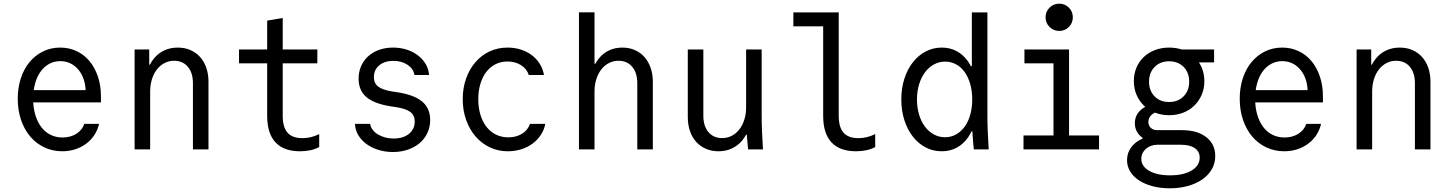

<svg xmlns="http://www.w3.org/2000/svg" viewBox="-20 -807 7840 1037"><path d="M124.4 -253.8H525.2V-286.2Q525.2 -344.8 508.9 -393.3Q492.6 -441.9 463.6 -476.7Q434.6 -511.6 394 -530.8Q353.4 -550 305.1 -550Q254.8 -550 212.9 -529.5Q171 -509 140.3 -472.5Q109.6 -436 92.7 -384.9Q75.8 -333.8 75.8 -273.7Q75.8 -211.6 93.7 -159.2Q111.7 -106.8 143.4 -69.4Q175.2 -32 219.6 -11Q264 10 316 10Q353.5 10 386.2 -0.6Q419 -11.2 445.3 -30.7Q471.6 -50.2 489.6 -77.6Q507.6 -105 515.2 -138H435.4Q423.4 -103.6 391.7 -84Q360 -64.4 317.8 -64.4Q281.9 -64.4 252.2 -79.3Q222.6 -94.2 202.2 -121.7Q181.8 -149.2 170.4 -187.6Q159 -226 159 -272.9Q159 -318.8 169.6 -356.5Q180.2 -394.2 199.6 -420.9Q219 -447.6 246.1 -462.2Q273.2 -476.8 305.6 -476.8Q334.4 -476.8 358.4 -465.6Q382.4 -454.4 400.6 -434Q418.8 -413.6 429.9 -384.6Q441 -355.6 442.4 -320.2H124.4Z M707 0H791V-312Q791 -348.6 800.6 -379.1Q810.2 -409.6 827.5 -431.8Q844.8 -454 868.6 -466.4Q892.4 -478.8 920.4 -478.8Q967.2 -478.8 994.6 -446.3Q1022 -413.8 1022 -358V0H1106V-365Q1106 -407 1094.2 -441Q1082.4 -475 1060.6 -499.2Q1038.8 -523.4 1008.2 -536.7Q977.6 -550 940 -550Q899.8 -550 867 -534.6Q834.2 -519.2 811.2 -490.9Q788.2 -462.6 775.5 -422.3Q762.8 -382 762.8 -332L794 -457.6H786V-540H707Z M1507 -181V-464.8H1694V-540H1507V-710L1423 -695.6V-540H1271V-464.8H1423V-181Q1423 -86.4 1467.8 -38.2Q1512.6 10 1600 10Q1629.8 10 1656.3 4.4Q1682.8 -1.2 1704 -12.8V-82.8Q1681.4 -71.6 1658.8 -66.2Q1636.2 -60.8 1613.4 -60.8Q1559.2 -60.8 1533.1 -90.3Q1507 -119.8 1507 -181Z M1897.2 -138Q1898.4 -105.4 1914.7 -77.8Q1931 -50.2 1958.6 -29.7Q1986.2 -9.2 2023.1 2.4Q2060 14 2102.4 14Q2146.4 14 2183.5 1.1Q2220.6 -11.8 2247.1 -34.6Q2273.6 -57.4 2288.5 -89.3Q2303.4 -121.2 2303.4 -158.8Q2303.4 -222.4 2259.7 -258.9Q2216 -295.4 2122.4 -309.4L2097.8 -313Q2045.4 -321.6 2022.4 -339.6Q1999.4 -357.6 1999.4 -390.4Q1999.4 -430 2028.2 -454.1Q2057 -478.2 2104.6 -478.2Q2149.8 -478.2 2181.4 -456.9Q2213 -435.6 2218.4 -402H2297.4Q2295.2 -434 2279.3 -460.9Q2263.4 -487.8 2237.4 -507.8Q2211.4 -527.8 2177 -538.9Q2142.6 -550 2102.6 -550Q2061.2 -550 2027.1 -537.6Q1993 -525.2 1968.5 -503Q1944 -480.8 1930.4 -449.9Q1916.8 -419 1916.8 -382Q1916.8 -318.4 1959.2 -282.4Q2001.6 -246.4 2092.2 -232.4L2116.8 -228.8Q2172.4 -220.2 2196.2 -202.2Q2220 -184.2 2220 -151Q2220 -109.2 2188.7 -84Q2157.4 -58.8 2105.8 -58.8Q2081 -58.8 2059.1 -65Q2037.2 -71.2 2020.2 -81.6Q2003.2 -92 1992.4 -106.7Q1981.6 -121.4 1979 -138Z M2842.2 -138Q2831.2 -104.2 2799.6 -84.7Q2768 -65.2 2725.2 -65.2Q2688.8 -65.2 2658.7 -80.1Q2628.6 -95 2607.5 -122Q2586.4 -149 2574.8 -187.2Q2563.2 -225.4 2563.2 -271.6Q2563.2 -316.8 2574.6 -354.2Q2586 -391.6 2606.4 -418.4Q2626.8 -445.2 2656 -460Q2685.2 -474.8 2721.2 -474.8Q2762.8 -474.8 2793.8 -455.3Q2824.8 -435.8 2836 -402H2918.2Q2912.2 -435 2895.1 -462.4Q2878 -489.8 2852 -509.3Q2826 -528.8 2792.6 -539.4Q2759.2 -550 2721.2 -550Q2668.4 -550 2624.1 -529.2Q2579.8 -508.4 2547.7 -471.1Q2515.6 -433.8 2497.4 -382.8Q2479.2 -331.8 2479.2 -271.2Q2479.2 -210.8 2497.6 -159.3Q2516 -107.8 2548.4 -70.1Q2580.8 -32.4 2625.6 -11.2Q2670.4 10 2723.2 10Q2760.8 10 2794.8 -0.6Q2828.8 -11.2 2855.5 -30.7Q2882.2 -50.2 2900.5 -77.6Q2918.8 -105 2925.2 -138Z M3107 0H3191V-312Q3191 -348.6 3200.6 -379.1Q3210.2 -409.6 3227.5 -431.8Q3244.8 -454 3268.6 -466.4Q3292.4 -478.8 3320.4 -478.8Q3367.2 -478.8 3394.6 -446.3Q3422 -413.8 3422 -358V0H3506V-365Q3506 -406.4 3494.2 -440.4Q3482.4 -474.4 3460.8 -498.9Q3439.2 -523.4 3408.6 -536.7Q3378 -550 3341 -550Q3301.4 -550 3269.1 -534.6Q3236.8 -519.2 3214 -490.6Q3191.2 -462 3178.5 -421.7Q3165.8 -381.4 3165.8 -332L3199 -462.6H3191V-740.4H3107Z M4093.8 -180V-540H4009.8V-228Q4009.8 -191.4 4000.2 -160.9Q3990.6 -130.4 3973.3 -108.2Q3956 -86 3932.4 -73.6Q3908.8 -61.2 3880.4 -61.2Q3833.6 -61.2 3806.2 -93.7Q3778.8 -126.2 3778.8 -182V-540H3694.8V-175Q3694.8 -133 3706.6 -99Q3718.4 -65 3740.2 -40.8Q3762 -16.6 3792.6 -3.3Q3823.2 10 3860.8 10Q3901 10 3933.8 -5.6Q3966.6 -21.2 3989.6 -49.3Q4012.6 -77.4 4025.3 -118Q4038 -158.6 4038 -208L3983.6 -79.4H4013.6Q4015 -60 4016.8 -40.4Q4018.6 -20.8 4020.6 0H4100.8Q4097.8 -48 4095.8 -95Q4093.8 -142 4093.8 -180Z M4510 -181V-740H4265V-664.8H4426V-181Q4426 -86.4 4470.8 -38.2Q4515.6 10 4603 10Q4632.8 10 4659.3 4.4Q4685.8 -1.2 4707 -12.8V-82.8Q4684.4 -71.6 4661.8 -66.2Q4639.2 -60.8 4616.4 -60.8Q4562.2 -60.8 4536.1 -90.3Q4510 -119.8 4510 -181Z M5066.4 10Q5111.6 10 5147.7 -9.6Q5183.8 -29.2 5208.9 -65.5Q5234 -101.8 5247.7 -153.5Q5261.4 -205.2 5261.4 -270Q5261.4 -334.8 5247.7 -386.5Q5234 -438.2 5208.9 -474.5Q5183.8 -510.8 5147.7 -530.4Q5111.6 -550 5066.8 -550Q5019.6 -550 4979.6 -529Q4939.6 -508 4910.3 -470.5Q4881 -433 4864.5 -381.8Q4848 -330.6 4848 -270Q4848 -209.4 4864.5 -158.2Q4881 -107 4910.1 -69.5Q4939.2 -32 4979.2 -11Q5019.2 10 5066.4 10ZM5084.2 -65.8Q5051.2 -65.8 5023.3 -81.2Q4995.4 -96.6 4975.3 -123.6Q4955.2 -150.6 4943.9 -188.4Q4932.6 -226.2 4932.6 -270Q4932.6 -314.4 4944.2 -351.9Q4955.8 -389.4 4975.9 -416.4Q4996 -443.4 5023.9 -458.8Q5051.8 -474.2 5084.8 -474.2Q5117.2 -474.2 5144.2 -459.4Q5171.2 -444.6 5190.4 -417.6Q5209.6 -390.6 5220.3 -352.8Q5231 -315 5231 -270Q5231 -225 5220.3 -187.2Q5209.6 -149.4 5190.1 -122.7Q5170.6 -96 5143.6 -80.9Q5116.6 -65.8 5084.2 -65.8ZM5239.8 0H5320Q5317 -48 5315 -95Q5313 -142 5313 -180V-740H5229V-449.8H5221L5246.8 -250L5230.4 -170Q5230.4 -125.6 5232.6 -85Q5234.8 -44.4 5239.8 0ZM5217.8 -96.8H5227.8H5231.8H5241.8L5229.8 -108.8Z M5508 0H5916V-75.2H5754V-540H5513V-464.8H5670V-75.2H5508ZM5627.2 -713.6Q5627.2 -682.8 5648.6 -661.4Q5669.9 -640 5700.8 -640Q5731.6 -640 5753 -661.4Q5774.4 -682.7 5774.4 -713.6Q5774.4 -744.4 5753 -765.8Q5731.7 -787.2 5700.8 -787.2Q5670 -787.2 5648.6 -765.8Q5627.2 -744.5 5627.2 -713.6Z M6455.8 -444V-470H6537.4V-540H6324.2ZM6261.4 -251.2Q6193 -251.2 6151.2 -221Q6109.4 -190.8 6109.4 -141Q6109.4 -116 6120.6 -95.9Q6131.8 -75.8 6151.2 -62.6V-58.5Q6112.6 -42.2 6089.9 -11.9Q6067.2 18.4 6067.2 58.2Q6067.2 91.2 6084.1 119.1Q6101 147 6131.7 167.1Q6162.3 187.3 6204.8 198.6Q6247.3 210 6297.4 210Q6352 210 6397.1 197.1Q6442.2 184.2 6474.8 161.2Q6507.4 138.2 6525.5 106.3Q6543.6 74.5 6543.6 35.8Q6543.6 -28.4 6495.2 -66.2Q6446.9 -104 6364.4 -104H6229.4Q6208.6 -104 6195.5 -116.5Q6182.4 -129 6182.4 -148.8Q6182.4 -175.4 6206.5 -192.3Q6230.6 -209.2 6270 -209.2L6266.8 -225.4L6264.6 -235.8ZM6231.2 -25.2H6358.4Q6406.6 -25.2 6433.1 -6.8Q6459.6 11.6 6459.6 44.2Q6459.6 87.6 6416 113.8Q6372.4 140 6299.3 140Q6229 140 6186.6 115.6Q6144.2 91.2 6144.2 50.2Q6144.2 34.4 6150.8 20.7Q6157.4 7 6169.3 -3.3Q6181.2 -13.6 6196.8 -19.4Q6212.5 -25.2 6231.2 -25.2ZM6104 -368.7Q6104 -328.8 6118.4 -295.2Q6132.8 -261.6 6158.2 -236.8Q6183.6 -212.1 6218.8 -198.4Q6254 -184.8 6294.4 -184.8Q6335.4 -184.8 6370.4 -198.4Q6405.5 -212.1 6430.7 -236.8Q6456 -261.6 6470.4 -295.2Q6484.8 -328.9 6484.8 -368.6Q6484.8 -408.4 6470.7 -441.7Q6456.6 -475 6431.3 -499.1Q6406.1 -523.3 6371 -536.6Q6336 -550 6294.6 -550Q6253.2 -550 6218 -536.6Q6182.8 -523.2 6157.5 -499.1Q6132.2 -475 6118.1 -441.8Q6104 -408.5 6104 -368.7ZM6294.3 -256Q6246.2 -256 6216.1 -286.5Q6186 -317.1 6186 -365.9Q6186 -414.8 6216.2 -445.4Q6246.4 -476 6294.5 -476Q6342.6 -476 6372.7 -445.5Q6402.8 -414.9 6402.8 -366.1Q6402.8 -317.2 6372.6 -286.6Q6342.4 -256 6294.3 -256Z M6724.4 -253.8H7125.2V-286.2Q7125.2 -344.8 7108.9 -393.3Q7092.6 -441.9 7063.6 -476.7Q7034.6 -511.6 6994 -530.8Q6953.4 -550 6905.1 -550Q6854.8 -550 6812.9 -529.5Q6771 -509 6740.3 -472.5Q6709.6 -436 6692.7 -384.9Q6675.8 -333.8 6675.8 -273.7Q6675.8 -211.6 6693.7 -159.2Q6711.7 -106.8 6743.4 -69.4Q6775.2 -32 6819.6 -11Q6864 10 6916 10Q6953.5 10 6986.2 -0.6Q7019 -11.2 7045.3 -30.7Q7071.6 -50.2 7089.6 -77.6Q7107.6 -105 7115.2 -138H7035.4Q7023.4 -103.6 6991.7 -84Q6960 -64.4 6917.8 -64.4Q6881.9 -64.4 6852.2 -79.3Q6822.6 -94.2 6802.2 -121.7Q6781.8 -149.2 6770.4 -187.6Q6759 -226 6759 -272.9Q6759 -318.8 6769.6 -356.5Q6780.2 -394.2 6799.6 -420.9Q6819 -447.6 6846.1 -462.2Q6873.2 -476.8 6905.6 -476.8Q6934.4 -476.8 6958.4 -465.6Q6982.4 -454.4 7000.6 -434Q7018.8 -413.6 7029.9 -384.6Q7041 -355.6 7042.4 -320.2H6724.4Z M7307 0H7391V-312Q7391 -348.6 7400.6 -379.1Q7410.2 -409.6 7427.5 -431.8Q7444.8 -454 7468.6 -466.4Q7492.4 -478.8 7520.4 -478.8Q7567.2 -478.8 7594.6 -446.3Q7622 -413.8 7622 -358V0H7706V-365Q7706 -407 7694.2 -441Q7682.4 -475 7660.6 -499.2Q7638.8 -523.4 7608.2 -536.7Q7577.6 -550 7540 -550Q7499.8 -550 7467 -534.6Q7434.2 -519.2 7411.2 -490.9Q7388.2 -462.6 7375.5 -422.3Q7362.8 -382 7362.8 -332L7394 -457.6H7386V-540H7307Z"/></svg>

Font: CommitMonoV143 ExtLt
Style: Regular
Weight: 200
Monospace: yes
Designer: Eigil Nikolajsen
Foundry: Eigil Nikolajsen
Version: Version 1.143